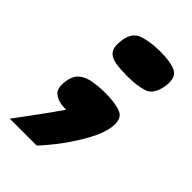

<svg xmlns="http://www.w3.org/2000/svg" viewBox="-155 -391 591 591"><g transform="rotate(45 141.0 -95.0)"><path d="M75 -270Q80 -312 111.5 -322Q143 -332 186 -332Q228 -332 251.5 -321Q275 -310 270 -270Q263 -225 236 -215.5Q209 -206 165 -206Q136 -206 114 -209.5Q92 -213 81.5 -226.5Q71 -240 75 -270ZM2 142Q28 107 54.5 71Q81 35 105 0Q101 0 96.5 -0.5Q92 -1 87 -1Q64 -4 51 -16Q38 -28 42 -60Q46 -88 62 -101Q78 -114 102.5 -118Q127 -122 156 -122Q200 -122 224 -111.5Q248 -101 242 -60Q238 -32 217.5 6Q197 44 170 80.5Q143 117 119 142Z"/></g></svg>

Font: Genos Black
Style: Italic
Weight: 900
Italic angle: -8°
Version: Version 1.010